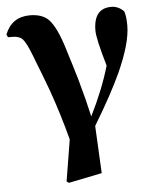

<svg xmlns="http://www.w3.org/2000/svg" viewBox="-55 -609 712 876"><g transform="rotate(-5 301.5 -171.5)"><path d="M0 -479Q31 -557 114 -557Q169 -557 199 -528Q235 -491 266 -387Q289 -314 309 -246Q335 -154 353 -73Q412 -191 443 -298Q406 -424 406 -461Q406 -563 487 -563Q520 -563 545 -537Q553 -513 553 -472Q553 -391 493 -259Q451 -167 367 -28L378 189L225 220L215 213L246 23Q217 -89 175 -208Q160 -249 141 -298L133 -318L126 -336Q117 -360 113 -370Q89 -433 72 -451Q57 -466 25 -466H6Z"/></g></svg>

Font: Source Han Serif SC Heavy
Style: Regular
Weight: 900
Designer: Ryoko NISHIZUKA  (kana & ideographs); Frank Grießhammer (Latin, Greek & Cyrillic); Wenlong ZHANG  (bopomofo); Sandoll Co
Foundry: Adobe Systems Incorporated
Version: Version 1.001 October 20, 2017